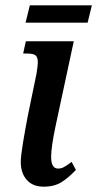

<svg xmlns="http://www.w3.org/2000/svg" viewBox="-20 -691 365 721"><path d="M58 -83Q58 -105 66.5 -156Q75 -207 84 -254L117 -414Q122 -444 122 -457Q122 -477 113 -483.5Q104 -490 81 -490H67L77 -536H257L189 -219Q172 -138 172 -102Q172 -58 198 -58Q210 -58 220 -63.5Q230 -69 249 -83L265 -53Q238 -24 211 -7Q184 10 144 10Q103 10 80.5 -15.5Q58 -41 58 -83ZM92 -671H325L309 -606H76Z"/></svg>

Font: Noto Serif CondSemiBold
Style: Italic
Weight: 600
Width: 3
Italic angle: -12°
Designer: Monotype Design Team
Foundry: Monotype Imaging Inc.
Version: Version 1.001